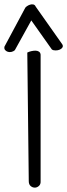

<svg xmlns="http://www.w3.org/2000/svg" viewBox="-87 -858 310 887"><path d="M39.1 -615.2Q46.9 -619.1 57.1 -621.6Q67.4 -624 76.7 -624Q85.9 -624 92.8 -619.6Q99.6 -615.2 100.6 -605.5V-21.5Q101.6 -6.8 92.8 1Q84 8.8 73.7 8.8Q63.5 8.8 54.7 1.5Q45.9 -5.9 45.9 -21.5ZM-18.6 -626Q-25.4 -620.1 -34.2 -618.2Q-43 -616.2 -50.8 -618.7Q-58.6 -621.1 -63.5 -627Q-68.4 -632.8 -66.4 -642.6L29.3 -821.3Q30.3 -824.2 37.1 -829.1Q43.9 -834 51.8 -836.4Q59.6 -838.9 66.9 -837.4Q74.2 -835.9 78.1 -827.1L197.3 -658.2Q206.1 -647.5 202.1 -640.1Q198.2 -632.8 189.5 -628.9Q180.7 -625 169.4 -625Q158.2 -625 152.3 -629.9L57.6 -763.7Z"/></svg>

Font: Shadows Into Light Two
Style: Regular
Weight: 400
Designer: Kimberly Geswein
Foundry: Kimberly Geswein
Version: Version 1.003 2012